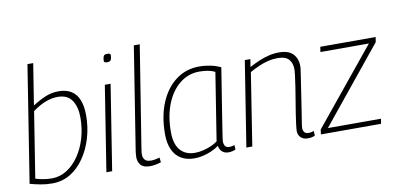

<svg xmlns="http://www.w3.org/2000/svg" viewBox="-71 -956 2430 1182"><g transform="rotate(-10 1144.0 -365.0)"><path d="M184 -740 143 -482Q183 -508 222.5 -525Q262 -542 308 -542Q355 -542 386.5 -522Q418 -502 433.5 -463Q449 -424 449 -367Q449 -292 428.5 -224Q408 -156 371 -103Q334 -50 284 -20Q234 10 173 10Q134 10 99.5 3.5Q65 -3 33 -12L148 -740ZM295 -509Q259 -509 219.5 -494Q180 -479 138 -448L73 -37Q92 -31 118 -26Q144 -21 175 -21Q225 -21 268.5 -48.5Q312 -76 344.5 -124Q377 -172 394.5 -232.5Q412 -293 412 -360Q412 -426 384.5 -467.5Q357 -509 295 -509Z M511 0 595 -532H631L547 0ZM643 -717Q653 -717 658 -714.5Q663 -712 663 -703Q662 -688 659 -680Q656 -672 650 -669Q644 -666 633 -666Q624 -666 618.5 -669Q613 -672 614 -681Q615 -696 618 -704Q621 -712 626.5 -714.5Q632 -717 643 -717Z M813 -740H850L751 -120Q749 -107 747 -93.5Q745 -80 745 -68Q745 -57 749.5 -46.5Q754 -36 764.5 -29.5Q775 -23 795 -23Q808 -23 821 -25.5Q834 -28 849 -32L852 -2Q836 3 818 6.5Q800 10 782 10Q742 10 725 -10Q708 -30 708 -61Q708 -72 709.5 -83Q711 -94 712 -102Z M1272 10Q1257 10 1245 4Q1233 -2 1225 -13.5Q1217 -25 1215 -41Q1195 -26 1169 -14.5Q1143 -3 1115.5 3.5Q1088 10 1060 10Q1012 10 977.5 -10.5Q943 -31 925 -71Q907 -111 907 -168Q907 -279 942 -363Q977 -447 1040 -494.5Q1103 -542 1187 -542Q1205 -542 1223 -540Q1241 -538 1258 -534.5Q1275 -531 1291 -525.5Q1307 -520 1320 -514Q1304 -412 1292 -337.5Q1280 -263 1272 -211.5Q1264 -160 1259 -128.5Q1254 -97 1252 -81.5Q1250 -66 1250 -64Q1250 -43 1258.5 -32.5Q1267 -22 1284 -22Q1293 -22 1300.5 -23.5Q1308 -25 1316 -28L1318 0Q1308 5 1296 7.5Q1284 10 1272 10ZM1212 -69 1279 -492Q1260 -502 1235.5 -506.5Q1211 -511 1181 -511Q1113 -511 1059.5 -468.5Q1006 -426 975.5 -350.5Q945 -275 945 -174Q945 -100 977.5 -61.5Q1010 -23 1070 -23Q1094 -23 1119.5 -29Q1145 -35 1169 -45Q1193 -55 1212 -69Z M1470 -532H1505L1497 -484Q1529 -501 1559.5 -514Q1590 -527 1621.5 -534.5Q1653 -542 1686 -542Q1744 -542 1772 -513Q1800 -484 1800 -435Q1800 -424 1795.5 -395Q1791 -366 1785 -326.5Q1779 -287 1772.5 -244Q1766 -201 1760 -162.5Q1754 -124 1749.5 -96Q1745 -68 1745 -59Q1745 -41 1754 -31.5Q1763 -22 1780 -22Q1787 -22 1795 -23.5Q1803 -25 1812 -29L1814 1Q1803 6 1791 8Q1779 10 1768 10Q1751 10 1737.5 3Q1724 -4 1716.5 -17Q1709 -30 1709 -48Q1709 -59 1712.5 -87.5Q1716 -116 1722 -154.5Q1728 -193 1735 -234.5Q1742 -276 1748 -315Q1754 -354 1757.5 -383Q1761 -412 1761 -424Q1761 -462 1740.5 -485.5Q1720 -509 1670 -509Q1640 -509 1611 -502Q1582 -495 1553.5 -482.5Q1525 -470 1494 -453L1423 0H1386Z M1852 0 1856 -30 2240 -500H1937L1942 -532H2288L2283 -501L1901 -31H2233L2228 0Z"/></g></svg>

Font: Georama ExtraCondensed Thin ExtraLight
Style: Italic
Weight: 250
Italic angle: -9°
Version: Version 1.001